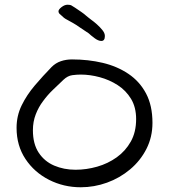

<svg xmlns="http://www.w3.org/2000/svg" viewBox="-20 -791 718 811"><path d="M321 0Q249 0 187 -31.5Q125 -63 87.5 -119.5Q50 -176 50 -251Q50 -302 71.5 -346Q93 -390 127 -430Q161 -470 198 -508Q215 -525 237 -532.5Q259 -540 284 -540Q353 -540 414 -525.5Q475 -511 522.5 -479Q570 -447 597 -396Q624 -345 624 -272Q624 -212 598.5 -162Q573 -112 529.5 -75.5Q486 -39 432 -19.5Q378 0 321 0ZM299 -74Q345 -74 390.5 -87Q436 -100 473 -126.5Q510 -153 532.5 -193Q555 -233 555 -288Q555 -338 533.5 -373.5Q512 -409 477 -431.5Q442 -454 401 -465Q360 -476 321 -476Q305 -476 285.5 -473.5Q266 -471 248 -454Q226 -433 203.5 -411.5Q181 -390 162 -364Q143 -339 131 -308Q119 -277 119 -241Q119 -183 143.5 -146Q168 -109 209 -91.5Q250 -74 299 -74ZM408 -618Q395 -618 378.5 -630.5Q362 -643 355 -650L334 -664Q327 -669 319 -674Q311 -679 303 -685Q287 -695 270 -704Q253 -713 250 -716L239 -726Q234 -731 231 -733Q227 -738 227 -743Q227 -751 240 -761Q253 -771 265 -771Q274 -771 280 -769Q284 -767 297 -758.5Q310 -750 323.5 -740.5Q337 -731 341 -727Q346 -723 352.5 -717.5Q359 -712 366 -707Q376 -700 389 -688.5Q402 -677 412.5 -664Q423 -651 423 -639Q423 -618 408 -618Z"/></svg>

Font: Fuzzy Bubbles
Style: Regular
Weight: 400
Designer: Robert E. Leuschke
Foundry: Robert E. Leuschke
Version: Version 1.010; ttfautohint (v1.8.3)